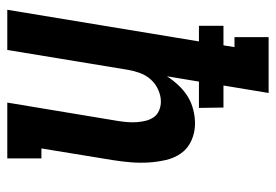

<svg xmlns="http://www.w3.org/2000/svg" viewBox="-138 -638 775 540"><g transform="rotate(90 250.0 -367.5)"><path d="M7 0 96 -539H52V-608H107L112 -639H84V-735H241L220 -608H282L283 -539H209L194 -449Q205 -466 219.5 -481.5Q234 -497 251 -507.5Q268 -518 288 -523Q308 -528 327 -528Q352 -528 374.5 -518Q397 -508 410.5 -489Q424 -470 429.5 -446Q435 -422 436.5 -397.5Q438 -373 436 -348Q434 -323 430 -298L397 -96H425V0H268L320 -313Q322 -326 323 -339Q324 -352 323 -365Q322 -378 319 -390Q316 -402 309 -412Q302 -422 290 -427Q278 -432 265 -432Q249 -432 232 -424.5Q215 -417 203 -403.5Q191 -390 185 -373.5Q179 -357 176 -340L120 0Z"/></g></svg>

Font: Iosevka Curly Slab
Style: Bold Italic
Weight: 700
Italic angle: -9°
Monospace: yes
Designer: Belleve Invis
Foundry: Belleve Invis
Version: Version 22.1.2; ttfautohint (v1.8.4)